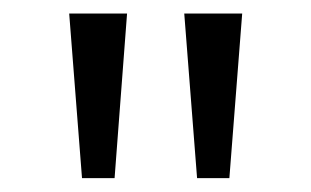

<svg xmlns="http://www.w3.org/2000/svg" viewBox="-20 -685 454 280"><path d="M248.7 -665.3H333.2L314.5 -425.2H267.4ZM80.9 -665.3H165.3L147.1 -425.2H99.6Z"/></svg>

Font: Khula
Style: Regular
Weight: 400
Designer: Erin McLaughlin, Steve Matteson
Version: Version 1.000;PS 1.0;hotconv 1.0.72;makeotf.lib2.5.5900; ttf